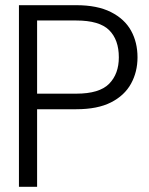

<svg xmlns="http://www.w3.org/2000/svg" viewBox="-20 -720 574 740"><path d="M53 0V-700H274Q355 -700 407.5 -673.5Q460 -647 485 -602Q510 -557 510 -499Q510 -443 485 -397.5Q460 -352 408 -325.5Q356 -299 274 -299H123V0ZM123 -359H274Q363 -359 400.5 -397Q438 -435 438 -499Q438 -567 400.5 -604Q363 -641 274 -641H123Z"/></svg>

Font: DM Sans 36pt Light
Style: Regular
Weight: 300
Designer: Colophon Foundry, Jonny Pinhorn
Foundry: Colophon Foundry
Version: Version 4.004;gftools[0.9.30]